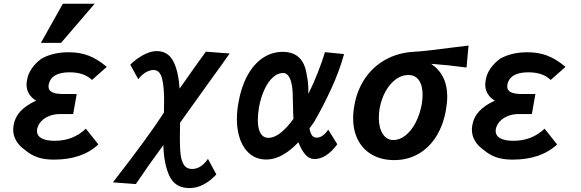

<svg xmlns="http://www.w3.org/2000/svg" viewBox="-20 -828 3040 1005"><path d="M110.5 -43.5Q81 -63.5 65 -91Q49 -118.5 49 -149.5Q49 -160 51.5 -173.5Q64 -253.5 169 -301Q145.5 -315.5 132.2 -336.5Q119 -357.5 119 -385Q119 -397.5 122 -411.5Q126.5 -441 146.5 -469.8Q166.5 -498.5 196.5 -520.5Q256 -554.5 340 -554.5Q398 -554.5 444.5 -536.5Q467 -527.5 489.2 -514.2Q511.5 -501 539 -478L461.5 -409.5Q439.5 -430.5 410.5 -440Q381.5 -449.5 344 -449.5Q246.5 -449.5 234.5 -383Q234 -380.5 234 -375.5Q234 -355 252.5 -345.5Q271 -336 309.5 -336H381.5L363 -231H293.5Q263.5 -231 238 -221Q212.5 -211 195.5 -192.8Q178.5 -174.5 174 -151Q173.5 -148 173.5 -143Q173.5 -117.5 197.5 -104.2Q221.5 -91 266.5 -91Q363 -91 429.5 -154.5L495 -72Q410 7.5 262.5 7.5Q212 7.5 176.5 -4.8Q141 -17 110.5 -43.5ZM194 -603.5 309 -808.5H475.5L299.5 -603.5Z M835 -68.5Q753.5 42 691 135.5L571 126.5Q757 -112.5 838 -238.5Q839 -279.5 839 -303.5Q839 -376 827.8 -418.8Q816.5 -461.5 783.5 -461.5Q765 -461.5 744.2 -450Q723.5 -438.5 703.5 -413.5L662 -489.5Q675.5 -504 698.2 -520.5Q721 -537 748.2 -548.8Q775.5 -560.5 800.5 -560.5Q858 -560.5 885.8 -509.8Q913.5 -459 920 -364Q1008 -490 1057.5 -557.5L1182 -548Q1141 -489 1086.5 -414.5Q998 -292 922.5 -185.5Q921.5 -124.5 921.5 -100.5Q921.5 -47 926.2 -14Q931 19 944.8 37.8Q958.5 56.5 985.5 56.5Q1032 56.5 1068.5 3.5L1112.5 85Q1045.5 156.5 972 156.5Q896.5 156.5 867 93.2Q837.5 30 835 -68.5Z M1220 -204.5Q1220 -247 1228 -290Q1242 -371.5 1274.5 -431.5Q1307 -491.5 1354.5 -524Q1402 -556.5 1460 -556.5Q1570.5 -556.5 1586 -432.5Q1595 -397.5 1594 -336.5Q1620 -388 1643.8 -448.8Q1667.5 -509.5 1681 -555L1781 -545Q1756 -454 1711.8 -358.8Q1667.5 -263.5 1624 -189.5L1600 -155.5Q1604.5 -131 1613.2 -119.2Q1622 -107.5 1637.5 -107.5Q1655.5 -107.5 1671.2 -119.8Q1687 -132 1698 -149.5L1745.5 -73Q1688.5 4.5 1625.5 4.5Q1598.5 4.5 1577.8 -19.5Q1557 -43.5 1542 -83.5Q1456 7 1374.5 7Q1325.5 7 1290.8 -20.2Q1256 -47.5 1238 -95.2Q1220 -143 1220 -204.5ZM1329.5 -199.5Q1329.5 -154 1344 -130.2Q1358.5 -106.5 1384 -106.5Q1416.5 -106.5 1450.2 -133.8Q1484 -161 1516 -206Q1514.5 -223.5 1514.5 -238.5L1513.5 -279Q1513 -317.5 1512 -341Q1511 -364.5 1508 -380.5Q1496.5 -446 1461.5 -446Q1435 -446 1410 -424.5Q1385 -403 1365.5 -362.2Q1346 -321.5 1335.5 -266Q1329.5 -228.5 1329.5 -199.5Z M1828.5 -209.5Q1828.5 -242.5 1835 -276.5Q1848.5 -355 1890.2 -417Q1932 -479 1998 -515.8Q2064 -552.5 2147 -557Q2196.5 -559 2367 -581.5L2432.5 -589.5L2422 -474.5Q2327.5 -487.5 2236.5 -494Q2321 -437 2321 -323.5Q2321 -290 2314.5 -254Q2301 -175 2264.2 -115.2Q2227.5 -55.5 2170.8 -22.8Q2114 10 2043.5 10Q1978 10 1929.5 -17Q1881 -44 1854.8 -93.5Q1828.5 -143 1828.5 -209.5ZM2187.5 -281.5Q2192 -309.5 2192 -332Q2192 -381 2172.5 -408.2Q2153 -435.5 2118 -435.5Q2083 -435.5 2052 -413Q2021 -390.5 1998.8 -350.8Q1976.5 -311 1967 -260Q1963 -237.5 1963 -211.5Q1963 -159 1983.5 -127Q2004 -95 2039 -95Q2071.5 -95 2101.8 -118.5Q2132 -142 2154.5 -184.2Q2177 -226.5 2187.5 -281.5Z M2511.5 -43.5Q2482 -63.5 2466 -91Q2450 -118.5 2450 -149.5Q2450 -160 2452.5 -173.5Q2465 -253.5 2570 -301Q2546.5 -315.5 2533.2 -336.5Q2520 -357.5 2520 -385Q2520 -397.5 2523 -411.5Q2527.5 -441 2547.5 -469.8Q2567.5 -498.5 2597.5 -520.5Q2657 -554.5 2741 -554.5Q2799 -554.5 2845.5 -536.5Q2868 -527.5 2890.2 -514.2Q2912.5 -501 2940 -478L2862.5 -409.5Q2840.5 -430.5 2811.5 -440Q2782.5 -449.5 2745 -449.5Q2647.5 -449.5 2635.5 -383Q2635 -380.5 2635 -375.5Q2635 -355 2653.5 -345.5Q2672 -336 2710.5 -336H2782.5L2764 -231H2694.5Q2664.5 -231 2639 -221Q2613.5 -211 2596.5 -192.8Q2579.5 -174.5 2575 -151Q2574.5 -148 2574.5 -143Q2574.5 -117.5 2598.5 -104.2Q2622.5 -91 2667.5 -91Q2764 -91 2830.5 -154.5L2896 -72Q2811 7.5 2663.5 7.5Q2613 7.5 2577.5 -4.8Q2542 -17 2511.5 -43.5Z"/></svg>

Font: JuliaMono ExtraBold
Style: Italic
Weight: 800
Italic angle: -9°
Monospace: yes
Designer: cormullion
Foundry: corm
Version: Version 0.057; ttfautohint (v1.8.4)